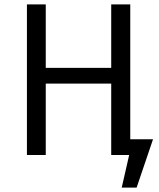

<svg xmlns="http://www.w3.org/2000/svg" viewBox="-20 -708 726 877"><path d="M575 -72H679L604 149H536L570 0H488V-326H189V0H103V-688H189V-398H488V-688H575Z"/></svg>

Font: FiraGO Book
Style: Regular
Weight: 350
Designer: bBox Type
Foundry: bBox Type GmbH
Version: Version 1.001;PS 001.001;hotconv 1.0.88;makeotf.lib2.5.64775